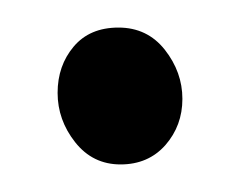

<svg xmlns="http://www.w3.org/2000/svg" viewBox="-20 -409 165 140"><path d="M67.9 -289.1Q47.6 -289.1 34.8 -305.3Q22 -321.5 22 -341.3Q22 -361.1 33.7 -375Q45.4 -388.9 66.4 -388.9Q87.4 -388.9 100.2 -372.7Q113 -356.4 113 -336.9Q113 -317.4 100.6 -303.2Q88.1 -289.1 67.9 -289.1Z"/></svg>

Font: Fanwood Text
Style: Italic
Weight: 400
Italic angle: -9°
Version: Version 1.101